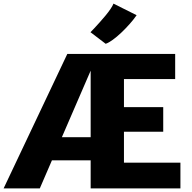

<svg xmlns="http://www.w3.org/2000/svg" viewBox="-78 -1041 1060 1061"><path d="M423 0V-155H209L142 0H-58L294 -743H890V-604H607V-449H824V-313H607V-142H919V0ZM423 -283V-650.5L264 -283ZM506 -799 422 -863Q428 -869 441.5 -883.2Q455 -897.5 471.5 -916Q488 -934.5 504.5 -954.2Q521 -974 533 -991.8Q545 -1009.5 549 -1021L677 -957Q661.5 -934.5 639.2 -909.2Q617 -884 592.5 -860.8Q568 -837.5 545.2 -821Q522.5 -804.5 506 -799Z"/></svg>

Font: Koeln Type Sans ExtraBold
Style: Regular
Weight: 800
Designer: Eben Sorkin
Foundry: Eben Sorkin
Version: Version 2.001